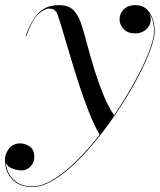

<svg xmlns="http://www.w3.org/2000/svg" viewBox="-88 -490 640 770"><path d="M41 260Q-9 260 -38.5 229.8Q-68 199.5 -68 151Q-68 126 -51.5 105.5Q-35 85 -6.5 85Q12.5 85 31 97.5Q49.5 110 49.5 138.5Q49.5 163 33.8 178.2Q18 193.5 -1 193.5Q-17.5 193.5 -37.8 186.2Q-58 179 -64.5 162.5Q-61 205.5 -32.5 231.5Q-4 257.5 41 257.5Q80.5 257.5 126 229.8Q171.5 202 219 155Q266.5 108 311.5 50.5Q289.5 12.5 268.5 -41Q247.5 -94.5 228.2 -153.8Q209 -213 192.5 -268.8Q176 -324.5 163 -368.2Q150 -412 142 -434Q139 -441.5 131.8 -448.5Q124.5 -455.5 107.5 -455.5Q90.5 -455.5 66.2 -434Q42 -412.5 17.5 -345.5L15 -346.5Q40 -414 70.5 -441.8Q101 -469.5 147.5 -469.5Q190 -469.5 210.2 -445.5Q230.5 -421.5 240.5 -385.5Q251 -352 263.2 -306Q275.5 -260 291 -209.5Q306.5 -159 325.8 -111.8Q345 -64.5 369.5 -28Q415 -95 451.5 -161.2Q488 -227.5 509 -281.5Q530 -335.5 530 -366Q530 -383 525.2 -402.8Q520.5 -422.5 509.5 -438.5Q516.5 -426.5 516.5 -413Q516.5 -388 498.2 -372Q480 -356 454.5 -356Q424.5 -356 408 -373.2Q391.5 -390.5 391.5 -413Q391.5 -436 408.8 -452.8Q426 -469.5 453.5 -469.5Q484 -469.5 501.2 -452.2Q518.5 -435 525.5 -410.8Q532.5 -386.5 532.5 -366Q532.5 -338 515.2 -290.8Q498 -243.5 467.8 -185.2Q437.5 -127 397.5 -65.2Q357.5 -3.5 312 54.5Q266.5 112.5 219.2 159Q172 205.5 126.2 232.8Q80.5 260 41 260Z"/></svg>

Font: Bodoni* 72pt
Style: Italic
Weight: 400
Italic angle: -13°
Version: Version 2.3